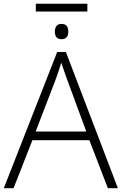

<svg xmlns="http://www.w3.org/2000/svg" viewBox="-20 -990 641 1010"><path d="M547.4 0 450.2 -252.4H150.4L51.3 0H0L280.8 -716.3H326.7L600.1 0ZM434.1 -297.9 335.4 -565.4Q329.6 -580.6 320.1 -608.2Q310.5 -635.7 302.2 -660.2Q294.9 -634.8 285.9 -609.1Q276.9 -583.5 270 -564.5L167.5 -297.9ZM439.5 -970.2V-929.2H168.5V-970.2ZM303.7 -864.3Q322.3 -864.3 330.8 -853.5Q339.4 -842.8 339.4 -824.2Q339.4 -783.7 303.7 -783.7Q268.6 -783.7 268.6 -824.2Q268.6 -842.8 277.3 -853.5Q286.1 -864.3 303.7 -864.3Z"/></svg>

Font: Open Sans Light
Style: Regular
Weight: 300
Designer: Monotype Design Team
Foundry: Monotype Imaging Inc.
Version: Version 3.000; ttfautohint (v1.8.4)